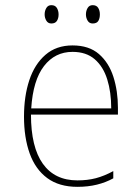

<svg xmlns="http://www.w3.org/2000/svg" viewBox="-20 -714 540 744"><path d="M280 10Q209 10 163 -24Q117 -58 95 -119.5Q73 -181 73 -262Q73 -341 93.5 -403Q114 -465 156 -501.5Q198 -538 261 -538Q325 -538 363.5 -504.5Q402 -471 419.5 -416Q437 -361 437 -296V-270H100Q100 -144 146 -79.5Q192 -15 280 -15Q319 -15 351.5 -23.5Q384 -32 419 -51V-23Q390 -7 355.5 1.5Q321 10 280 10ZM411 -294Q411 -357 395.5 -406.5Q380 -456 347 -484.5Q314 -513 261 -513Q193 -513 150.5 -458Q108 -403 101 -294ZM339 -623Q326 -623 319.5 -634Q313 -645 313 -658Q313 -672 319.5 -683Q326 -694 339 -694Q354 -694 360.5 -683.5Q367 -673 367 -658Q367 -643 361 -633Q355 -623 339 -623ZM179 -623Q166 -623 159.5 -634Q153 -645 153 -658Q153 -672 159.5 -683Q166 -694 179 -694Q194 -694 200.5 -683Q207 -672 207 -658Q207 -643 200.5 -633Q194 -623 179 -623Z"/></svg>

Font: Noto Sans Mono ExtraCondensed Thin
Style: Regular
Weight: 100
Width: 2
Designer: Monotype Design Team
Foundry: Monotype Imaging Inc.
Version: Version 2.014; ttfautohint (v1.8.4.7-5d5b)